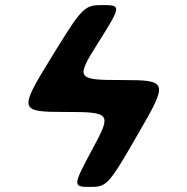

<svg xmlns="http://www.w3.org/2000/svg" viewBox="-20 -739 739 758"><path d="M180 -508C54 -303 56 -297 237 -297C419 -297 422 -292 344 -149C267 -5 267 -1 335 -1C402 -1 408 -7 526 -212C645 -417 643 -423 462 -423C280 -423 278 -428 368 -571C459 -715 459 -719 386 -719C312 -719 306 -713 180 -508Z"/></svg>

Font: Hussar Print
Style: Bold
Weight: 700
Foundry: Cannot Into Space Fonts
Version: Version 2.00